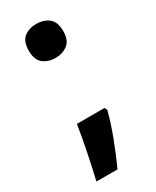

<svg xmlns="http://www.w3.org/2000/svg" viewBox="-179 -607 641 788"><g transform="rotate(-30 141.0 -213.0)"><path d="M59 -474Q59 -431 82.5 -412.5Q106 -394 141 -394Q174 -394 198 -412.5Q222 -431 222 -474Q222 -519 198 -537Q174 -555 141 -555Q106 -555 82.5 -537Q59 -519 59 -474ZM210 -116H80Q72 -64 58.5 3Q45 70 31 129H131Q156 74 180 11Q204 -52 217 -105Z"/></g></svg>

Font: Noto Sans UI
Style: Bold
Weight: 700
Designer: Monotype Design Team
Foundry: Monotype Imaging Inc.
Version: Version 1.901